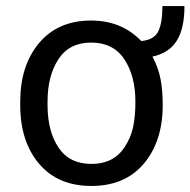

<svg xmlns="http://www.w3.org/2000/svg" viewBox="-20 -606 631 636"><path d="M283 -63Q355.5 -63 392 -117.5Q413 -148.5 420.8 -184.5Q428.5 -220.5 428.5 -269.5Q428.5 -354.5 391.8 -409.8Q355 -465 282 -465Q209.5 -465 173.5 -409.8Q137.5 -354.5 137.5 -269.5V-258Q137.5 -171.5 173.8 -117.2Q210 -63 283 -63ZM283 10Q171.5 10 109.2 -63.8Q47 -137.5 47 -258V-269.5Q47 -389 109.5 -463.5Q172 -538 282 -538Q382.5 -538 448 -470Q490.5 -474 504.2 -502Q518 -530 518 -586H591Q591 -510.5 565 -470.2Q539 -430 485 -418.5Q504.5 -382 511.8 -344Q519 -306 519 -258Q519 -138 456.5 -64Q394 10 283 10Z"/></svg>

Font: Roberto Sans
Style: Regular
Weight: 400
Designer: Google (font) & Cristiano Sobral (main changes)
Version: Version 1.500; ttfautohint (v1.8.4.7-5d5b-dirty)